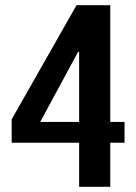

<svg xmlns="http://www.w3.org/2000/svg" viewBox="-20 -720 525 740"><path d="M285 0V-170H25V-260L275 -700H405V-250H460V-170H405V0ZM135 -250H285V-520H281Z"/></svg>

Font: Cuprum
Style: Regular
Weight: 400
Designer: Jovanny Lemonad
Foundry: Jovanny Lemonad
Version: Version 3.000